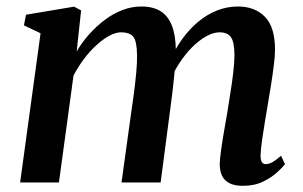

<svg xmlns="http://www.w3.org/2000/svg" viewBox="-20 -576 955 606"><path d="M236 -543 222 -413.5Q238.5 -442 261.2 -467.5Q284 -493 310.5 -513Q337 -533 366.2 -544.2Q395.5 -555.5 426 -555.5Q462.5 -555.5 486.2 -541Q510 -526.5 522.2 -496Q534.5 -465.5 535 -417.5Q535 -410.5 534.5 -401.8Q534 -393 533 -383.5Q532 -374 530.5 -364L514 -379Q531 -419 554.2 -451.5Q577.5 -484 605.5 -507.2Q633.5 -530.5 665.2 -543Q697 -555.5 731 -555.5Q784 -555.5 816 -523.2Q848 -491 848 -419Q848 -399.5 844.2 -369.5Q840.5 -339.5 835.2 -306.5Q830 -273.5 825 -245Q820.5 -218.5 815.8 -189.8Q811 -161 807.2 -134.2Q803.5 -107.5 802.5 -88Q802 -70.5 806.5 -64.2Q811 -58 818.5 -58Q828.5 -58 839.5 -64Q850.5 -70 867 -84.5L879.5 -58Q873 -49 855.5 -32.8Q838 -16.5 810.8 -3Q783.5 10.5 747 10.5Q719 10.5 702.8 1.5Q686.5 -7.5 680 -23Q673.5 -38.5 673.5 -58Q674 -75 677.8 -102.2Q681.5 -129.5 687 -160.8Q692.5 -192 697.5 -221.5Q702 -250 707.2 -282.8Q712.5 -315.5 716.2 -347Q720 -378.5 720 -404Q719.5 -444.5 708.5 -459.2Q697.5 -474 673 -474Q653.5 -474 631 -461.5Q608.5 -449 586.2 -426.8Q564 -404.5 544.5 -374.2Q525 -344 512 -308L533 -381.5Q532 -360 529.8 -335.8Q527.5 -311.5 524.5 -287.2Q521.5 -263 518.5 -240.5L487 0H363.5L394 -220Q398.5 -249.5 402.8 -282.2Q407 -315 410 -346.5Q413 -378 412.5 -402.5Q412 -445.5 400.8 -459.8Q389.5 -474 362 -474Q345 -474 324.8 -463Q304.5 -452 283.8 -433Q263 -414 244.5 -389.2Q226 -364.5 212 -337.5L166 0H43.5L108 -471L55.5 -496L62 -529.5L214 -555Z"/></svg>

Font: Merriweather 48pt SemiBold
Style: Italic
Weight: 600
Italic angle: -7.8°
Designer: Eben Sorkin
Foundry: Eben Sorkin
Version: Version 2.101